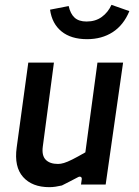

<svg xmlns="http://www.w3.org/2000/svg" viewBox="-20 -763 573 794"><path d="M184 11Q113 11 75.5 -31Q38 -73 49 -153L97 -504H203L157 -157Q152 -120 169 -102.5Q186 -85 220 -85Q231 -85 244.5 -89Q258 -93 279 -103.5Q300 -114 333 -133L383 -504H489L417 0H315L318 -21Q319 -29 314 -31.5Q309 -34 302 -30Q283 -20 266.5 -11.5Q250 -3 236 4Q223 7 210 9Q197 11 184 11ZM340 -601Q274 -601 234.5 -633Q195 -665 187 -723L264 -738Q271 -706 288.5 -690Q306 -674 338 -674Q375 -674 401 -693Q427 -712 441 -743L515 -717Q491 -659 446 -630Q401 -601 340 -601Z"/></svg>

Font: Finlandica Medium
Style: Italic
Weight: 500
Italic angle: -8°
Designer: Niklas Ekholm, Juho Hiilivirta, Jaakko Suomalainen
Foundry: Helsinki Type Studio
Version: Version 1.063